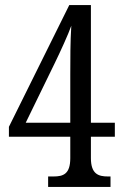

<svg xmlns="http://www.w3.org/2000/svg" viewBox="-20 -734 482 754"><path d="M169 -41V0H414V-41H404C367 -41 337 -50 337 -113V-197H431V-252H337V-714H252L15 -236V-197H256V-113C256 -50 228 -41 190 -41ZM256 -252H81L195 -486C216 -529 249 -601 260 -633C256 -571 256 -499 256 -441Z"/></svg>

Font: Noto Serif Sinhala ExtraCondensed
Style: Regular
Weight: 400
Width: 2
Designer: Jelle Bosma - Monotype Design Team
Foundry: Monotype Imaging Inc.
Version: Version 2.007